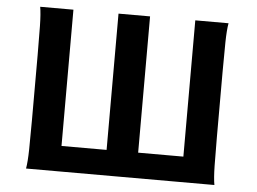

<svg xmlns="http://www.w3.org/2000/svg" viewBox="-51 -778 1130 843"><g transform="rotate(5 514.0 -356.5)"><path d="M922.9 0H92.8Q98.1 -29.3 99.1 -84.7Q100.1 -140.1 100.1 -212.4V-500.5Q100.1 -572.8 99.1 -628.2Q98.1 -683.6 92.8 -712.9H239.3V-112.3H438V-712.9H577.1V-112.3H776.4V-712.9H922.9Q917.5 -683.6 916.5 -628.2Q915.5 -572.8 915.5 -500.5V-212.4Q915.5 -140.1 916.5 -84.7Q917.5 -29.3 922.9 0Z"/></g></svg>

Font: Andika
Style: Bold
Weight: 700
Designer: Victor Gaultney, Annie Olsen, Julie Remington, Don Collingsworth, Eric Hays, Becca Hirsbrunner
Foundry: SIL International
Version: Version 6.101